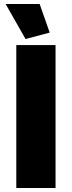

<svg xmlns="http://www.w3.org/2000/svg" viewBox="-20 -934 357 954"><path d="M8 -914H177L227 -772L107 -740ZM61 0V-710H256V0Z"/></svg>

Font: Raleway-v4020 Black
Style: Regular
Weight: 900
Designer: Matt McInerney, Pablo Impallari, Rodrigo Fuenzalida
Foundry: Matt McInerney, Pablo Impallari, Rodrigo Fuenzalida
Version: Version 4.020;PS 004.020;hotconv 1.0.88;makeotf.lib2.5.64775